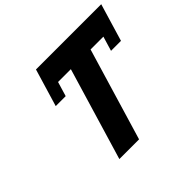

<svg xmlns="http://www.w3.org/2000/svg" viewBox="-184 -1060 1295 1295"><g transform="rotate(-45 463.0 -412.5)"><path d="M254.2 -660 223.1 -556H318.1L349.2 -660H471.4L274 0H462L659.4 -660H781.6L750.5 -556H845.5L876.6 -660L926 -825H303.6Z"/></g></svg>

Font: Hussar
Style: BdSuprExtOblThree
Weight: 700
Foundry: Cannot Into Space Fonts
Version: Version 2.00